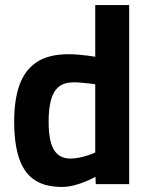

<svg xmlns="http://www.w3.org/2000/svg" viewBox="-20 -727 585 758"><path d="M224 11Q188 11 158 2.5Q128 -6 105.5 -24.5Q83 -43 67.5 -73Q52 -103 44 -146.5Q36 -190 36 -248Q36 -334 57.5 -393Q79 -452 126 -482.5Q173 -513 251 -513Q266 -513 286 -511.5Q306 -510 325 -507.5Q344 -505 356 -503V-707H490V0H358L357 -29Q343 -21 320.5 -11.5Q298 -2 273 4.5Q248 11 224 11ZM258 -101Q276 -101 294.5 -105Q313 -109 329.5 -114.5Q346 -120 356 -125V-394Q347 -396 332 -397.5Q317 -399 301 -400.5Q285 -402 272 -402Q233 -402 211.5 -384Q190 -366 181 -331.5Q172 -297 172 -248Q172 -205 178 -176.5Q184 -148 195.5 -131.5Q207 -115 223 -108Q239 -101 258 -101Z"/></svg>

Font: Cairo Play
Style: Bold
Weight: 700
Version: Version 3.119